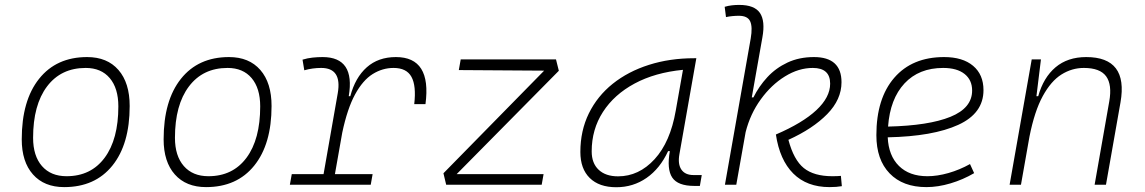

<svg xmlns="http://www.w3.org/2000/svg" viewBox="-20 -763 4728 793"><path d="M245.1 9.8Q162.6 9.8 116.2 -42.5Q69.8 -94.7 69.8 -187.5Q69.8 -347.7 141.4 -437.5Q212.9 -527.3 339.8 -527.3Q422.9 -527.3 469.2 -474.1Q515.6 -420.9 515.6 -325.2Q515.6 -167.5 444.1 -78.9Q372.6 9.8 245.1 9.8ZM254.9 -35.2Q355.5 -35.2 412.1 -111.3Q468.8 -187.5 468.8 -323.7Q468.8 -398.4 433.3 -440.4Q397.9 -482.4 334 -482.4Q231.9 -482.4 174.3 -406Q116.7 -329.6 116.7 -193.8Q116.7 -119.1 153.3 -77.1Q189.9 -35.2 254.9 -35.2Z M831.1 9.8Q748.5 9.8 702.1 -42.5Q655.8 -94.7 655.8 -187.5Q655.8 -347.7 727.3 -437.5Q798.8 -527.3 925.8 -527.3Q1008.8 -527.3 1055.2 -474.1Q1101.6 -420.9 1101.6 -325.2Q1101.6 -167.5 1030 -78.9Q958.5 9.8 831.1 9.8ZM840.8 -35.2Q941.4 -35.2 998 -111.3Q1054.7 -187.5 1054.7 -323.7Q1054.7 -398.4 1019.3 -440.4Q983.9 -482.4 919.9 -482.4Q817.9 -482.4 760.3 -406Q702.6 -329.6 702.6 -193.8Q702.6 -119.1 739.3 -77.1Q775.9 -35.2 840.8 -35.2Z M1177.2 0 1185.1 -43.9H1316.4L1375 -377.9Q1393.1 -482.4 1306.6 -482.4Q1270.5 -482.4 1236.8 -472.7L1229.5 -516.6Q1250 -522.9 1270.8 -525.1Q1291.5 -527.3 1312.5 -527.3Q1447.8 -527.3 1420.4 -365.7H1426.8Q1447.3 -442.9 1494.9 -485.1Q1542.5 -527.3 1615.2 -527.3Q1763.2 -527.3 1737.3 -333H1690.9Q1699.7 -408.7 1679.4 -445.6Q1659.2 -482.4 1605.5 -482.4Q1559.6 -482.4 1519 -457Q1478.5 -431.6 1446.5 -373Q1414.6 -314.5 1393.6 -215.3L1363.3 -43.9H1519L1511.2 0Z M2288.1 -470.7 1866.2 -43.9H2225.1L2217.3 0H1822.8L1811.5 -47.4L2227.5 -471.2L1875 -473.6L1882.8 -517.6H2276.4Z M2525.4 10.3Q2454.6 10.3 2415.8 -27.8Q2377 -65.9 2377 -135.3Q2377 -223.1 2412.1 -294.7Q2447.3 -366.2 2510.7 -417Q2574.2 -467.8 2660.2 -495.1Q2746.1 -522.5 2847.2 -522.5H2856L2786.1 -126Q2778.8 -85.4 2794.2 -62.7Q2809.6 -40 2844.2 -40H2878.4L2870.6 4.9H2847.7Q2779.8 4.9 2756.6 -29.5Q2733.4 -64 2746.6 -138.7H2739.3Q2706.1 -66.9 2650.6 -28.3Q2595.2 10.3 2525.4 10.3ZM2532.7 -34.7Q2618.7 -34.7 2683.6 -105.5Q2748.5 -176.3 2771 -306.2L2800.8 -474.6Q2685.5 -463.4 2601.1 -418Q2516.6 -372.6 2470.2 -300.5Q2423.8 -228.5 2423.8 -137.7Q2423.8 -88.9 2452.6 -61.8Q2481.4 -34.7 2532.7 -34.7Z M3406.2 9.8Q3312.5 9.8 3256.3 -46.4Q3200.2 -102.5 3184.6 -207.5Q3294.9 -254.9 3351.8 -308.1Q3408.7 -361.3 3408.7 -417.5Q3408.7 -482.4 3336.9 -482.4Q3278.8 -482.4 3222.2 -447.5Q3165.5 -412.6 3122.1 -352.5Q3078.6 -292.5 3059.6 -217.3L3021 0H2974.1L3080.6 -604Q3088.9 -651.9 3078.4 -674.8Q3067.9 -697.8 3031.7 -697.8Q3018.6 -697.8 3005.1 -696.5Q2991.7 -695.3 2978.5 -692.4L2973.1 -734.9Q2987.8 -739.3 3002.7 -741Q3017.6 -742.7 3032.7 -742.7Q3096.2 -742.7 3118.7 -709.5Q3141.1 -676.3 3128.9 -608.9L3085 -360.8H3091.8Q3114.3 -406.2 3149.2 -444.1Q3184.1 -481.9 3232.4 -504.6Q3280.8 -527.3 3341.8 -527.3Q3455.6 -527.3 3455.6 -423.3Q3455.6 -352.1 3396.5 -291.7Q3337.4 -231.4 3236.3 -185.5Q3258.3 -102.5 3300 -68.8Q3341.8 -35.2 3418 -35.2Q3430.7 -35.2 3438 -35.6Q3445.3 -36.1 3453.1 -36.6L3457 5.9Q3445.8 7.8 3433.8 8.8Q3421.9 9.8 3406.2 9.8Z M3810.5 -35.2Q3851.1 -35.2 3897.2 -48.3Q3943.4 -61.5 3986.3 -85.4L4003.4 -47.9Q3957.5 -21 3905.8 -5.6Q3854 9.8 3806.2 9.8Q3709 9.8 3654.3 -46.9Q3599.6 -103.5 3599.6 -204.6Q3599.6 -356.4 3673.6 -441.9Q3747.6 -527.3 3879.4 -527.3Q3956.1 -527.3 3999 -491.2Q4042 -455.1 4042 -390.6Q4042 -294.9 3937.7 -247.3Q3833.5 -199.7 3646.5 -195.8Q3649.9 -120.1 3692.9 -77.6Q3735.8 -35.2 3810.5 -35.2ZM3647.9 -240.2Q3815.9 -244.1 3905.5 -280.5Q3995.1 -316.9 3995.1 -389.2Q3995.1 -432.6 3963.9 -457.5Q3932.6 -482.4 3875.5 -482.4Q3775.4 -482.4 3715.8 -418.5Q3656.2 -354.5 3647.9 -240.2Z M4149.9 0 4241.2 -517.6H4279.3L4260.7 -365.7H4268.1Q4289.6 -442.9 4339.6 -485.1Q4389.6 -527.3 4466.3 -527.3Q4640.6 -527.3 4607.9 -340.3L4547.9 0H4501L4561.5 -344.2Q4573.7 -413.1 4548.6 -447.8Q4523.4 -482.4 4456.5 -482.4Q4407.2 -482.4 4364 -455.3Q4320.8 -428.2 4286.9 -366.2Q4252.9 -304.2 4231.9 -198.7L4196.8 0Z"/></svg>

Font: Cascadia Mono PL ExtraLight
Style: Italic
Weight: 200
Italic angle: -10°
Monospace: yes
Designer: Aaron Bell
Foundry: Saja Typeworks
Version: Version 2404.023; ttfautohint (v1.8.4)